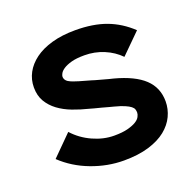

<svg xmlns="http://www.w3.org/2000/svg" viewBox="-116 -763 919 898"><g transform="rotate(-20 343.0 -314.5)"><path d="M631 -183Q631 -145 614.5 -110Q598 -75 564.5 -48Q531 -21 478.5 -5Q426 11 354 11Q273 11 193.5 -19Q114 -49 55 -105L154 -204Q192 -162 245 -138Q298 -114 351 -114Q392 -114 418.5 -121Q445 -128 460.5 -137.5Q476 -147 482 -158.5Q488 -170 488 -179Q488 -187 485.5 -195Q483 -203 473.5 -210.5Q464 -218 445.5 -226Q427 -234 396 -242Q391 -243 375 -247.5Q359 -252 340.5 -257Q322 -262 305.5 -266Q289 -270 284 -272Q243 -282 205 -296.5Q167 -311 138 -332.5Q109 -354 91.5 -383.5Q74 -413 74 -454Q74 -493 92 -526.5Q110 -560 144.5 -585.5Q179 -611 230 -625.5Q281 -640 347 -640Q435 -640 500 -616Q565 -592 619 -541L521 -444Q489 -477 443.5 -496Q398 -515 347 -515Q307 -515 282 -508Q257 -501 242.5 -491.5Q228 -482 222.5 -472Q217 -462 217 -456Q217 -434 245 -422.5Q273 -411 337 -394Q342 -392 356.5 -388Q371 -384 387.5 -379.5Q404 -375 418.5 -371Q433 -367 439 -366Q537 -340 584 -295.5Q631 -251 631 -183Z"/></g></svg>

Font: TypoPRO Sinkin Sans
Style: 600 SemiBold
Weight: 600
Designer: Keith Bates
Foundry: K-Type
Version: Sinkin Sans (version 1.0)  by Keith Bates   •   © 2014   www